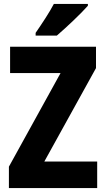

<svg xmlns="http://www.w3.org/2000/svg" viewBox="-20 -950 534 970"><path d="M424 -921V-930H252C229 -886 193 -832 160 -784V-770H267C316 -812 392 -884 424 -921ZM471 0V-134H204L465 -606V-714H31V-581H286L25 -108V0Z"/></svg>

Font: Noto Sans Thai Looped Condensed ExtraBold
Style: Regular
Weight: 800
Width: 3
Designer: Sasikarn Vongin, Ben Mitchell
Foundry: The Fontpad Ltd
Version: Version 1.001